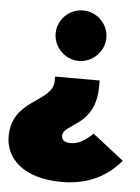

<svg xmlns="http://www.w3.org/2000/svg" viewBox="-55 -565 612 837"><g transform="rotate(5 251.5 -146.5)"><path d="M275 -302C336 -302 386 -353 386 -413C386 -473 336 -523 275 -523C214 -523 164 -473 164 -413C164 -353 214 -302 275 -302ZM246 230C368 230 448 181 504 115L367 8C336 40 303 58 271 58C245 58 231 48 231 30C231 -27 373 -21 373 -200V-225H178V-206C178 -111 -1 -113 -1 52C-1 149 80 230 246 230Z"/></g></svg>

Font: Fira Sans Ultra
Style: Regular
Weight: 950
Designer: Carrois Corporate & Edenspiekermann AG
Foundry: Carrois Corporate GbR & Edenspiekermann AG
Version: Version 4.203;PS 004.203;hotconv 1.0.88;makeotf.lib2.5.64775